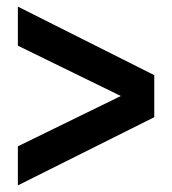

<svg xmlns="http://www.w3.org/2000/svg" viewBox="-20 -551 519 580"><path d="M34 9V-109L345 -261L34 -413V-531L446 -324V-197Z"/></svg>

Font: Archivo Narrow
Style: Bold
Weight: 700
Designer: Hector Gatti
Foundry: Omnibus-Type
Version: Version 3.002